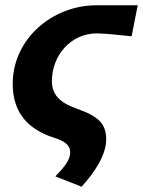

<svg xmlns="http://www.w3.org/2000/svg" viewBox="-20 -517 540 725"><path d="M288 188C334 138 381 70 381 10C381 -51 351 -78 269 -107C201 -131 176 -163 176 -211C176 -307 247 -392 348 -391C398 -389 422 -385 477 -380L500 -497H343C181 -497 28 -373 28 -200C28 -84 95 -26 181 2C223 15 245 30 245 58C245 92 214 122 189 149Z"/></svg>

Font: Source Sans Pro
Style: Bold Italic
Weight: 700
Italic angle: -11°
Designer: Paul D. Hunt
Foundry: Adobe Systems Incorporated
Version: Version 3.006;hotconv 1.0.111;makeotfexe 2.5.65597